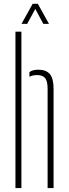

<svg xmlns="http://www.w3.org/2000/svg" viewBox="-20 -962 351 982"><path d="M59 0V-800H89.5V0ZM223.5 0V-509Q223.5 -546.5 211 -562.2Q198.5 -578 170 -578Q146.5 -578 130.5 -569.5V-593.5Q139.5 -599.5 150.2 -602.5Q161 -605.5 175.5 -605.5Q216 -605.5 235 -583Q254 -560.5 254 -508V0ZM90 -840 147 -942.5H173.5L230.5 -840H201.5L160.5 -916.5L119 -840Z"/></svg>

Font: Big Shoulders Stencil Display ExtraLight
Style: Regular
Weight: 250
Designer: Patric King
Foundry: XO Type Co
Version: Version 2.001